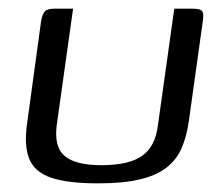

<svg xmlns="http://www.w3.org/2000/svg" viewBox="-20 -419 517 444"><path d="M149 -399 111 -128Q105 -78 130.5 -57.5Q156 -37 214 -37Q278 -37 308.5 -58.5Q339 -80 345 -128L383 -399Q384 -399 389.5 -399Q395 -399 401.5 -399Q408 -399 414 -399Q420 -399 422 -399Q434 -399 440.5 -397.5Q447 -396 449 -390Q451 -384 449 -370L417 -141Q412 -104 400 -76.5Q388 -49 364.5 -31Q341 -13 303 -4Q265 5 207 5Q137 5 98.5 -8Q60 -21 47.5 -52Q35 -83 43 -136L75 -370Q78 -387 84 -393Q90 -399 107 -399Q118 -399 128 -399Q138 -399 149 -399Z"/></svg>

Font: Genos
Style: Italic
Weight: 400
Italic angle: -8°
Version: Version 1.010